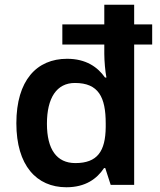

<svg xmlns="http://www.w3.org/2000/svg" viewBox="-20 -780 677 810"><path d="M260 10C341 10 389 -26 419 -71H424L447 0H546V-592H622V-677H546V-760H420V-677H243V-592H420V-553C420 -524 424 -477 429 -453H423C392 -497 343 -532 263 -532C135 -532 49 -441 49 -260C49 -82 134 10 260 10ZM298 -92C219 -92 178 -150 178 -258C178 -367 219 -430 296 -430C396 -430 426 -370 426 -259V-244C425 -142 391 -92 298 -92Z"/></svg>

Font: Noto Sans Arabic SemBd
Style: Regular
Weight: 600
Designer: Monotype Design Team, Nadine Chahine, Nizar Qandah and Khaled Hosny
Foundry: Monotype Imaging Inc.
Version: Version 2.012